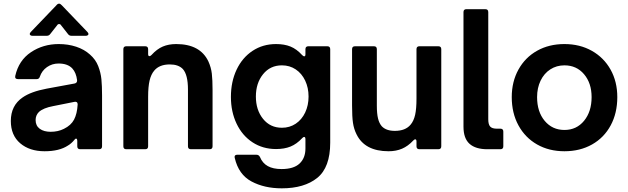

<svg xmlns="http://www.w3.org/2000/svg" viewBox="-20 -813 3422 1046"><path d="M39 -154Q39 -238 103 -282Q149 -314 234 -330L386 -358Q401 -361 400 -376Q395 -417 374 -440Q349 -467 299 -467Q264 -467 236 -447.5Q208 -428 197 -395Q193 -382 180 -382H78Q60 -382 63 -399Q82 -484 148.5 -528.5Q215 -573 300 -573Q351 -573 395 -558.5Q439 -544 470 -516Q501 -489 515 -453Q529 -417 532.5 -381Q536 -345 536 -292V-16Q536 0 520 0H417Q401 0 401 -16V-44Q401 -58 394 -58Q391 -58 386 -52Q369 -31 350 -20Q303 11 223 11Q141 11 90 -32.5Q39 -76 39 -154ZM328 -111Q367 -130 383.5 -161.5Q400 -193 403 -243V-245Q403 -253 398 -256.5Q393 -260 385 -258L270 -235Q216 -225 192 -203Q174 -185 174 -159Q174 -128 196.5 -111.5Q219 -95 256 -95Q296 -95 328 -111ZM156 -618Q150 -618 146 -621Q142 -624 142 -628Q142 -631 147 -638L287 -784Q294 -793 302 -793Q309 -793 317 -784L457 -638Q462 -631 462 -628Q462 -624 458 -621Q454 -618 448 -618H369Q357 -618 350 -628L313 -675Q309 -682 302 -682Q295 -682 291 -675L254 -628Q247 -618 235 -618Z M668 0Q652 0 652 -16V-545Q652 -561 668 -561H771Q787 -561 787 -545V-519Q787 -507 794 -507Q799 -507 805 -513Q835 -546 867 -559.5Q899 -573 940 -573Q1070 -573 1115 -479Q1130 -446 1134 -412Q1138 -378 1138 -323V-16Q1138 0 1122 0H1020Q1004 0 1004 -16V-325Q1004 -406 976 -437Q952 -462 905 -462Q848 -462 820 -428Q803 -408 795 -374.5Q787 -341 787 -286V-16Q787 0 771 0Z M1259 48Q1258 46 1258 42Q1258 30 1273 30H1377Q1390 30 1396 42Q1410 76 1439 92Q1468 108 1514 108Q1580 108 1612 78Q1644 48 1644 -4V-54Q1644 -67 1637 -67Q1632 -67 1626 -60Q1596 -28 1562.5 -14.5Q1529 -1 1484 -1Q1412 -1 1356 -37.5Q1300 -74 1269 -139Q1238 -204 1238 -285Q1238 -368 1269 -433.5Q1300 -499 1356 -536Q1412 -573 1484 -573Q1529 -573 1562.5 -559.5Q1596 -546 1626 -513Q1633 -506 1637 -506Q1644 -506 1644 -517V-545Q1644 -561 1660 -561H1763Q1779 -561 1779 -545V-36Q1779 99 1708.5 156Q1638 213 1515 213Q1420 213 1350 175.5Q1280 138 1259 48ZM1661 -287Q1661 -335 1642.5 -374Q1624 -413 1591 -435Q1558 -457 1516 -457Q1452 -457 1413 -408.5Q1374 -360 1374 -287Q1374 -214 1413 -165.5Q1452 -117 1516 -117Q1558 -117 1591 -139Q1624 -161 1642.5 -200Q1661 -239 1661 -287Z M1922 -82Q1908 -110 1903 -143.5Q1898 -177 1898 -238V-545Q1898 -561 1914 -561H2017Q2033 -561 2033 -545V-237Q2033 -194 2039.5 -167.5Q2046 -141 2060 -125Q2084 -100 2131 -100Q2189 -100 2217 -134Q2234 -154 2241.5 -187Q2249 -220 2249 -276V-545Q2249 -561 2265 -561H2368Q2384 -561 2384 -545V-16Q2384 0 2368 0H2265Q2249 0 2249 -16V-42Q2249 -54 2242 -54Q2237 -54 2231 -47Q2203 -17 2170.5 -3Q2138 11 2097 11Q1967 11 1922 -82Z M2635 0Q2571 0 2538 -29.5Q2505 -59 2505 -123V-747Q2505 -763 2521 -763H2624Q2640 -763 2640 -747V-163Q2640 -135 2650.5 -123.5Q2661 -112 2686 -112H2706Q2722 -112 2722 -96V-16Q2722 0 2706 0Z M2768 -284Q2768 -368 2804.5 -434Q2841 -500 2906 -536.5Q2971 -573 3055 -573Q3139 -573 3204.5 -536Q3270 -499 3306.5 -433.5Q3343 -368 3343 -284Q3343 -197 3307 -130Q3271 -63 3205.5 -26Q3140 11 3055 11Q2971 11 2906 -26Q2841 -63 2804.5 -130Q2768 -197 2768 -284ZM3203 -284Q3203 -360 3162 -408.5Q3121 -457 3055 -457Q3012 -457 2978 -435Q2944 -413 2925 -373.5Q2906 -334 2906 -284Q2906 -204 2947.5 -154.5Q2989 -105 3055 -105Q3121 -105 3162 -155Q3203 -205 3203 -284Z"/></svg>

Font: Open Sauce Two
Style: Bold
Weight: 700
Designer: Alfredo Marco Pradil
Foundry: Creative Sauce Fz LLC
Version: Version 1.477